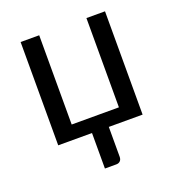

<svg xmlns="http://www.w3.org/2000/svg" viewBox="-120 -574 764 834"><g transform="rotate(-20 262.5 -157.0)"><path d="M67.4 -477.5H153.3V-64.9H371.6V-477.5H457.5V0H301.3V137.7Q301.3 150.4 294.4 157.2Q287.6 164.1 276.4 164.1H223.6V0H67.4Z"/></g></svg>

Font: Carlito
Style: Regular
Weight: 400
Designer: Lukasz Dziedzic
Foundry: tyPoland Lukasz Dziedzic
Version: Version 1.104